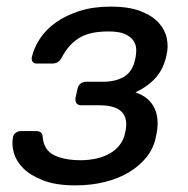

<svg xmlns="http://www.w3.org/2000/svg" viewBox="-20 -550 567 580"><path d="M19 -134Q20 -143 27 -148.5Q34 -154 43 -154H89Q109 -154 109 -135Q113 -96 144 -81Q175 -66 224 -66Q248 -66 270.5 -71Q293 -76 311 -86Q329 -96 341.5 -112Q354 -128 358 -149Q378 -232 280 -232H226Q206 -232 208 -254L214 -281Q219 -303 241 -303H289Q331 -303 356 -319Q381 -335 388 -370Q392 -386 391.5 -401Q391 -416 382.5 -428Q374 -440 356.5 -447.5Q339 -455 308 -455Q250 -455 218.5 -435Q187 -415 167 -377Q161 -366 154 -362Q147 -358 138 -358H92Q74 -358 76 -377Q83 -407 101.5 -434.5Q120 -462 150 -483Q180 -504 221 -517Q262 -530 314 -530Q370 -530 405.5 -516Q441 -502 460 -480.5Q479 -459 484 -433.5Q489 -408 483 -384Q475 -344 452 -317Q429 -290 389 -271Q431 -257 447 -222.5Q463 -188 451 -137Q445 -104 424 -77Q403 -50 371 -30.5Q339 -11 297.5 -0.5Q256 10 208 10Q149 10 110.5 -5Q72 -20 50.5 -41.5Q29 -63 22 -88Q15 -113 19 -134Z"/></svg>

Font: SVN-Rubik
Style: Italic
Weight: 400
Italic angle: -12°
Designer: Hubert and Fischer
Foundry: Hubert & Fischer
Version: Version 2.101; ttfautohint (v1.8.3)